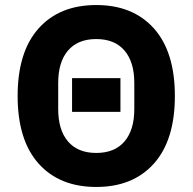

<svg xmlns="http://www.w3.org/2000/svg" viewBox="-20 -730 764 762"><path d="M591 -81Q508 12 362 12Q216 12 133 -81Q50 -174 50 -349Q50 -524 133 -617Q216 -710 362 -710Q508 -710 591 -617Q674 -524 674 -349Q674 -174 591 -81ZM513 -297V-401Q513 -484 474 -529.5Q435 -575 362 -575Q289 -575 250 -529.5Q211 -484 211 -401V-297Q211 -214 250 -168.5Q289 -123 362 -123Q435 -123 474 -168.5Q513 -214 513 -297ZM266 -286V-420H458V-286Z"/></svg>

Font: Anuphan
Style: Bold
Weight: 700
Designer: Mike Abbink, Paul van der Laan, Pieter van Rosmalen, Mint Tantisuwanna
Foundry: Bold Monday; Cadson Demak
Version: Version 3.002;hotconv 1.0.109;makeotfexe 2.5.65596